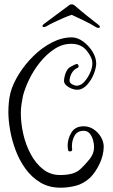

<svg xmlns="http://www.w3.org/2000/svg" viewBox="-20 -849 525 894"><path d="M262 25Q208 25 167.5 0.5Q127 -24 98.5 -63.5Q70 -103 52.5 -150Q35 -197 27 -243.5Q19 -290 19 -327Q19 -347 21 -370.5Q23 -394 29 -418Q40 -459 68 -504Q96 -549 135.5 -588Q175 -627 221.5 -651Q268 -675 314 -675Q341 -675 367.5 -655.5Q394 -636 411 -608Q428 -580 428 -553Q428 -533 416.5 -504Q405 -475 384.5 -453Q364 -431 338 -431Q327 -431 313 -436.5Q299 -442 288.5 -451.5Q278 -461 278 -473Q278 -483 282.5 -499.5Q287 -516 297 -529Q300 -533 311.5 -539.5Q323 -546 333 -550Q334 -550 334.5 -550.5Q335 -551 336 -551Q346 -551 346 -540Q346 -535 340 -532H339Q323 -525 313.5 -507.5Q304 -490 304 -473Q304 -463 316 -456.5Q328 -450 338 -450Q356 -450 372 -467.5Q388 -485 399 -509Q410 -533 410 -553Q410 -570 402.5 -584.5Q395 -599 384 -613Q358 -645 312 -645Q270 -645 233 -620.5Q196 -596 166 -558.5Q136 -521 116 -479.5Q96 -438 87 -403Q83 -384 80 -363.5Q77 -343 77 -323Q77 -275 88.5 -224.5Q100 -174 123.5 -130.5Q147 -87 181 -60.5Q215 -34 260 -34Q291 -34 315.5 -40.5Q340 -47 358 -65Q378 -84 398 -109Q418 -134 418 -164Q418 -180 413 -197.5Q408 -215 397.5 -227.5Q387 -240 370 -240Q340 -240 327.5 -217.5Q315 -195 315 -171Q315 -167 315 -163Q315 -159 316 -155V-153Q316 -144 306 -144Q298 -144 297 -151Q296 -156 295.5 -161Q295 -166 295 -171Q295 -203 312.5 -232Q330 -261 370 -261Q395 -261 416 -247Q437 -233 450 -211Q463 -189 463 -165Q462 -125 443.5 -86Q425 -47 399 -21Q368 7 332.5 16Q297 25 262 25ZM438 -719Q434 -719 428 -722Q406 -736 372 -752.5Q338 -769 314 -780Q298 -775 276 -765.5Q254 -756 232 -745.5Q210 -735 195 -726Q189 -723 185 -723Q178 -723 178 -728Q178 -733 184 -737L301 -824Q306 -829 314 -829Q320 -829 327 -824Q352 -802 384 -776.5Q416 -751 439 -733Q445 -729 445 -724Q445 -719 438 -719Z"/></svg>

Font: Ruge Boogie
Style: Regular
Weight: 400
Designer: Robert E. Leuschke
Foundry: Robert E. Leuschke
Version: Version 1.010; ttfautohint (v1.8.3)